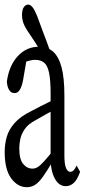

<svg xmlns="http://www.w3.org/2000/svg" viewBox="-25 -798 374 823"><path d="M89.8 4.4Q50.8 4.4 22.9 -33.7Q-4.9 -71.8 -4.9 -146Q-4.9 -181.2 4.2 -212.2Q13.2 -243.2 38.3 -271.5Q63.5 -299.8 111.8 -323.2Q130.4 -333 148.4 -342.3Q166.5 -351.6 184.6 -360.4Q202.6 -369.1 220.7 -377.4V-334Q196.8 -322.3 173.8 -309.1Q150.9 -295.9 127.4 -282.7Q95.7 -266.1 81.3 -245.1Q66.9 -224.1 62.3 -202.9Q57.6 -181.6 57.6 -162.6Q57.6 -115.7 74.2 -95.5Q90.8 -75.2 114.3 -75.2Q126 -75.2 136.7 -81.8Q147.5 -88.4 164.6 -107.2Q181.6 -126 210 -161.6L220.2 -101.6H198.2Q176.8 -65.9 160.4 -42.5Q144 -19 127.7 -7.3Q111.3 4.4 89.8 4.4ZM256.8 0Q227.5 0 209.7 -33Q191.9 -65.9 191.9 -120.6V-126.5V-396.5Q191.9 -455.6 185.1 -487.1Q178.2 -518.6 163.3 -530Q148.4 -541.5 126 -541.5Q114.3 -541.5 98.4 -537.4Q82.5 -533.2 61.5 -521L91.8 -559.1L74.2 -456.5Q69.3 -429.2 60.5 -414.1Q51.8 -398.9 37.6 -398.9Q22.5 -398.9 14.2 -412.4Q5.9 -425.8 4.4 -448.2Q13.7 -516.6 51 -557.1Q88.4 -597.7 141.6 -597.7Q179.2 -597.7 202.9 -576.4Q226.6 -555.2 238.8 -509.8Q251 -464.4 251 -388.2V-132.3Q251 -93.8 258.1 -77.6Q265.1 -61.5 275.9 -61.5Q285.2 -61.5 291.7 -69.1Q298.3 -76.7 303.2 -88.4L318.4 -61.5Q305.7 -26.4 290.5 -13.2Q275.4 0 256.8 0ZM195.8 -560.1 177.2 -536.6Q163.1 -558.1 148.9 -579.8Q134.8 -601.6 121.1 -623.3Q107.4 -645 92.3 -666.5Q77.1 -690.4 73.2 -705.6Q69.3 -720.7 69.3 -732.4Q69.3 -756.3 77.1 -767.3Q85 -778.3 95.7 -778.3Q105 -778.3 114 -767.6Q123 -756.8 134.3 -729Q145 -699.7 155.5 -671.6Q166 -643.6 176.3 -616.5Q186.5 -589.4 195.8 -560.1Z"/></svg>

Font: Scarab Serif
Style: Condensed
Weight: 400
Designer: John Roberts
Foundry: Scarab
Version: 1.0